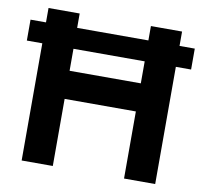

<svg xmlns="http://www.w3.org/2000/svg" viewBox="-78 -784 920 868"><g transform="rotate(10 382.0 -350.0)"><path d="M5 -538V-634H76V-700H219V-634H546V-700H689V-634H759V-538H689V0H546V-308H219V0H76V-538ZM219 -437H546V-538H219Z"/></g></svg>

Font: Jost* Semi
Style: Regular
Weight: 600
Version: Version 3.7